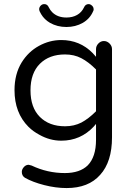

<svg xmlns="http://www.w3.org/2000/svg" viewBox="-20 -701 656 950"><path d="M389.6 -587.9Q424.8 -608.4 440.4 -644.5Q443.4 -649.4 443.4 -654.3Q443.4 -659.2 442.4 -662.1Q440.4 -668 436.5 -671.9Q432.6 -675.8 430.7 -676.8Q424.8 -680.7 418.9 -680.7Q402.3 -680.7 395.5 -664.1Q383.8 -639.6 361.3 -627Q338.9 -614.3 308.6 -614.3Q264.6 -614.3 238.3 -640.6Q228.5 -650.4 221.7 -664.1Q214.8 -680.7 199.2 -680.7Q188.5 -680.7 181.2 -672.9Q173.8 -665 173.8 -655.3Q173.8 -646.5 183.6 -630.9Q199.2 -604.5 227.5 -587.9Q263.7 -567.4 308.6 -567.4Q353.5 -567.4 389.6 -587.9ZM309.6 229.5Q418 229.5 475.6 164.1Q534.2 99.6 534.2 -21.5V-458Q534.2 -473.6 522 -485.8Q509.8 -498 494.1 -498Q478.5 -498 466.8 -485.8Q455.1 -473.6 455.1 -458V-419.9Q441.4 -435.5 438.5 -438.5Q375 -502.9 283.2 -502.9Q225.6 -502.9 172.9 -474.1Q120.1 -445.3 86.9 -391.6Q51.8 -334 51.8 -254.9Q51.8 -142.6 121.1 -73.2Q143.6 -50.8 174.8 -34.2Q226.6 -4.9 283.2 -4.9Q378.9 -4.9 444.3 -75.2L455.1 -87.9V-8.8Q455.1 75.2 414.1 117.2Q375 155.3 300.8 155.3Q214.8 155.3 136.7 118.2Q126 115.2 122.1 114.3Q108.4 114.3 98.6 125Q87.9 136.7 87.9 149.4Q87.9 168.9 103.5 178.7Q141.6 200.2 198.7 214.8Q255.9 229.5 309.6 229.5ZM301.8 -76.2Q223.6 -76.2 177.2 -122.6Q130.9 -168.9 130.9 -253.9Q130.9 -338.9 177.2 -385.3Q223.6 -431.6 301.8 -431.6Q346.7 -431.6 382.3 -413.1Q418 -394.5 455.1 -357.4V-150.4Q418 -113.3 382.8 -94.7Q346.7 -76.2 301.8 -76.2Z"/></svg>

Font: FakePearl
Style: Light
Weight: 350
Version: Version 1.2